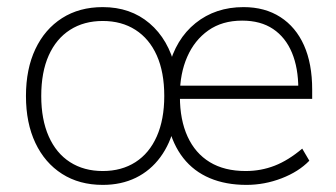

<svg xmlns="http://www.w3.org/2000/svg" viewBox="-20 -512 946 540"><path d="M269 8Q203 8 154.5 -23Q106 -54 79.5 -110Q53 -166 53 -242Q53 -318 79.5 -374Q106 -430 154.5 -461Q203 -492 269 -492Q347 -492 400.5 -446.5Q454 -401 473 -321H454Q474 -402 530 -447Q586 -492 665 -492Q725 -492 768.5 -464Q812 -436 835 -384.5Q858 -333 858 -260V-234H466V-271H835L819 -262Q819 -321 801 -364Q783 -407 748 -430.5Q713 -454 661 -454Q605 -454 566 -426.5Q527 -399 506.5 -352Q486 -305 486 -246V-240Q486 -175 507.5 -128Q529 -81 570 -56Q611 -31 671 -31Q714 -31 752.5 -46Q791 -61 830 -94L850 -60Q820 -29 772 -10.5Q724 8 673 8Q615 8 570 -11Q525 -30 495.5 -67.5Q466 -105 453 -160H471Q459 -108 431 -70Q403 -32 362 -12Q321 8 269 8ZM269 -31Q322 -31 361 -56Q400 -81 421 -128.5Q442 -176 442 -242Q442 -309 421 -356Q400 -403 361 -428Q322 -453 269 -453Q216 -453 177 -428Q138 -403 117 -356Q96 -309 96 -242Q96 -176 117 -128.5Q138 -81 177 -56Q216 -31 269 -31Z"/></svg>

Font: Nunito Sans 12pt ExtraLight
Style: Regular
Weight: 200
Designer: Vernon Adams
Foundry: Vernon Adams
Version: Version 3.101;gftools[0.9.27]